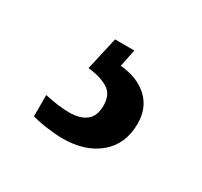

<svg xmlns="http://www.w3.org/2000/svg" viewBox="-68 -97 446 423"><g transform="rotate(30 154.5 114.5)"><path d="M127 238Q112 238 89 235Q66 232 49 227V173Q85 181 112 181Q139 181 154.5 169Q170 157 170 130Q170 101 150 89.5Q130 78 100 75L119 -9H168L159 35Q203 39 229 63Q255 87 255 127Q255 179 220 208.5Q185 238 127 238Z"/></g></svg>

Font: Noto Serif Thai SemiCondensed SemiBold
Style: Regular
Weight: 600
Width: 4
Designer: Monotype Design Team
Foundry: Monotype Imaging Inc.
Version: Version 2.002; ttfautohint (v1.8.4.7-5d5b)